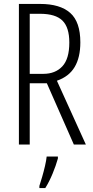

<svg xmlns="http://www.w3.org/2000/svg" viewBox="-20 -734 473 975"><path d="M184 -714Q285 -714 336.5 -668.5Q388 -623 388 -519Q388 -442 359 -393.5Q330 -345 269 -324L416 0H355L218 -311H131V0H76V-714ZM183 -664H131V-359H200Q261 -359 296.5 -397Q332 -435 332 -518Q332 -595 297 -629.5Q262 -664 183 -664ZM274 71Q264 107 247 148Q230 189 210 221H180V210Q186 192 194 164.5Q202 137 208.5 109Q215 81 217 61H274Z"/></svg>

Font: Noto Sans Sinhala ExtraCondensed Light
Style: Regular
Weight: 300
Width: 2
Designer: Jelle Bosma - Monotype Design Team
Foundry: Monotype Imaging Inc.
Version: Version 2.006; ttfautohint (v1.8.4.7-5d5b)